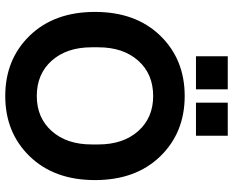

<svg xmlns="http://www.w3.org/2000/svg" viewBox="-100 -798 908 749"><g transform="rotate(90 354.5 -424.0)"><path d="M590.5 -85.5Q498 10 355 10Q212 10 119.5 -85.5Q27 -181 27 -340Q27 -499 119.5 -594.5Q212 -690 355 -690Q498 -690 590.5 -594.5Q683 -499 683 -340Q683 -181 590.5 -85.5ZM165 -327Q165 -230 217 -171.5Q269 -113 355 -113Q440 -113 492 -171.5Q544 -230 544 -327V-353Q544 -450 492 -508.5Q440 -567 355 -567Q269 -567 217 -508.5Q165 -450 165 -353ZM200 -734V-858H329V-734ZM381 -734V-858H510V-734Z"/></g></svg>

Font: TASA Orbiter Display
Style: Bold
Weight: 700
Designer: Weizhong Zhang
Version: Version 1.000;Glyphs 3.1.2 (3151)